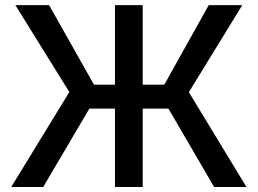

<svg xmlns="http://www.w3.org/2000/svg" viewBox="-20 -748 1031 768"><path d="M550.8 -727.5V0H439.9V-727.5ZM24.9 0 257.3 -379.9 41.5 -727.5H176.3L356 -409.2H637.2L814.9 -727.5H949.2L735.4 -379.4L965.8 0H836.4L653.8 -313.5H337.4L152.8 0Z"/></svg>

Font: Inter 16pt Medium
Style: Regular
Weight: 500
Version: Version 4.001;git-66647c0bb